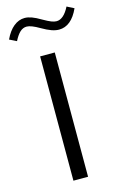

<svg xmlns="http://www.w3.org/2000/svg" viewBox="-154 -951 642 1009"><g transform="rotate(-15 167.5 -446.5)"><path d="M-20.4 -803.9 18 -785Q33.7 -816.1 50 -831Q66.2 -845.8 86.3 -845.8Q109.9 -845.8 155.3 -819.1Q184.9 -801.9 206.9 -794.1Q229 -786.2 247.8 -786.2Q314.9 -786.2 354.6 -873.8L316.2 -893.4Q285.4 -832.3 246.2 -832.3Q234 -832.3 218.1 -838.6Q202.3 -844.8 176.3 -859.7Q145.8 -877.8 125.3 -885.1Q104.7 -892.4 87.4 -892.4Q55.4 -892.4 27.6 -869.9Q-0.1 -847.4 -20.4 -803.9ZM194.2 0V-676.2H114.5V0Z"/></g></svg>

Font: Estedad-FD VF
Style: Regular
Weight: 100
Designer: Amin Abedi
Version: Version 7.3